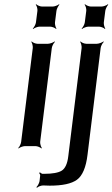

<svg xmlns="http://www.w3.org/2000/svg" viewBox="-20 -691 532 908"><path d="M240 -585 247 -640C248 -649 256 -664 261 -669L259 -671C254 -666 238 -660 229 -660H179C170 -660 156 -666 151 -671L149 -669C154 -664 158 -649 157 -640L150 -585C149 -576 141 -561 135 -556L137 -554C143 -559 158 -565 167 -565H217C226 -565 241 -559 245 -554L247 -556C243 -561 239 -576 240 -585ZM170 -20 225 -464C226 -473 234 -488 240 -493L238 -495C232 -490 216 -484 207 -484H157C148 -484 134 -490 130 -495L128 -493C132 -488 136 -473 135 -464L80 -20C79 -11 72 4 66 9L68 11C73 6 89 0 98 0H148C157 0 171 6 176 11L178 9C174 4 169 -11 170 -20ZM471 -585 478 -640C479 -649 487 -664 492 -669L490 -671C485 -666 469 -660 460 -660H410C401 -660 387 -666 382 -671L380 -669C385 -664 389 -649 388 -640L381 -585C380 -576 372 -561 366 -556L368 -554C374 -559 389 -565 398 -565H448C457 -565 472 -559 476 -554L478 -556C474 -561 470 -576 471 -585ZM394 40 456 -464C457 -473 465 -488 471 -493L469 -495C463 -490 447 -484 438 -484H388C379 -484 365 -490 361 -495L359 -493C363 -488 367 -473 366 -464L303 47C299 83 288 106 272 116C256 126 228 131 189 131H180C176 130 171 126 169 124L165 127C167 129 170 135 170 139L167 166C165 176 158 189 152 194L155 197C159 192 174 186 184 186L215 187C275 187 318 178 344 159C370 140 387 100 394 40Z"/></svg>

Font: Gamestation Storm Oblique 
Style: Italic
Weight: 400
Designer: Jonas Hecksher
Foundry: Jonas Hecksher, Playtypeª, e-types AS
Version: Version 1.003